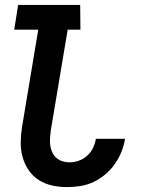

<svg xmlns="http://www.w3.org/2000/svg" viewBox="-20 -755 640 783"><path d="M254 8Q222 8 192.5 1.5Q163 -5 138 -21Q113 -37 96.5 -61.5Q80 -86 72 -115Q64 -144 64.5 -175.5Q65 -207 70 -238L136 -634H38L54 -735H307L308 -634H256L187 -222Q185 -207 184 -191.5Q183 -176 185 -161.5Q187 -147 193 -134Q199 -121 209.5 -111.5Q220 -102 234 -97.5Q248 -93 263 -93Q282 -93 301 -99.5Q320 -106 335.5 -120Q351 -134 359.5 -152Q368 -170 371 -189H490Q486 -163 475.5 -136.5Q465 -110 448.5 -86.5Q432 -63 409.5 -44Q387 -25 361.5 -13Q336 -1 308.5 3.5Q281 8 254 8Z"/></svg>

Font: Iosevka HT Extended
Style: Bold Italic
Weight: 700
Width: 7
Italic angle: -9°
Monospace: yes
Designer: Belleve Invis
Foundry: Belleve Invis
Version: Version 32.3.0; ttfautohint (v1.8.4)